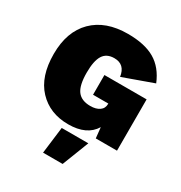

<svg xmlns="http://www.w3.org/2000/svg" viewBox="-207 -817 1136 1206"><g transform="rotate(30 361.0 -213.5)"><path d="M371 -229V-372H677V0H523L515 -77Q462 10 328 10Q194 10 111.5 -77.5Q29 -165 29 -328Q29 -490 119.5 -580Q210 -670 371 -670Q493 -670 566.5 -627Q640 -584 679 -489L462 -411Q450 -495 373 -495Q317 -495 292 -455Q267 -415 267 -330Q267 -238 296.5 -198.5Q326 -159 391 -159Q432 -159 457 -176.5Q482 -194 482 -228V-229ZM281 243 305 50H498L423 243Z"/></g></svg>

Font: Elaine Sans Black
Style: Regular
Weight: 900
Designer: Wei Huang
Foundry: Wei Huang
Version: Version 2.001;December 24, 2019;FontCreator 12.0.0.2547 64-b